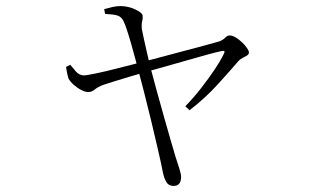

<svg xmlns="http://www.w3.org/2000/svg" viewBox="-20 -561 1040 634"><path d="M327 -515 324 -531Q338 -535 352 -538Q366 -541 378 -541Q390 -541 403 -538Q416 -535 426.5 -530Q437 -525 444 -519.5Q451 -514 451 -509Q452 -499 449.5 -491Q447 -483 448 -467Q450 -457 454.5 -435.5Q459 -414 465 -388.5Q471 -363 476 -341Q486 -303 498 -259.5Q510 -216 522 -173.5Q534 -131 544 -96.5Q554 -62 560 -42Q566 -24 572 -5Q578 14 578 23Q578 53 553 53Q537 53 529.5 40.5Q522 28 518 9Q512 -22 501.5 -67.5Q491 -113 479 -163Q467 -213 455.5 -257.5Q444 -302 436 -332Q433 -344 427 -366Q421 -388 414 -413Q407 -438 400 -459.5Q393 -481 388 -491Q381 -506 367 -510Q353 -514 327 -515ZM212 -347Q220 -337 230.5 -325Q241 -313 256 -312Q265 -312 296.5 -318.5Q328 -325 370.5 -336Q413 -347 453 -357Q477 -363 513.5 -373Q550 -383 588.5 -393Q627 -403 658 -411.5Q689 -420 703 -424Q715 -428 723 -436Q731 -444 738 -444Q747 -444 758 -437.5Q769 -431 779 -421.5Q789 -412 795.5 -402.5Q802 -393 802 -388Q802 -382 796 -378Q790 -374 781.5 -370Q773 -366 767 -359Q743 -331 701 -284.5Q659 -238 606 -197L592 -210Q620 -239 644.5 -270.5Q669 -302 688.5 -331Q708 -360 718 -381Q723 -390 720.5 -392Q718 -394 710 -392Q695 -389 664 -380.5Q633 -372 595 -361Q557 -350 521 -340Q485 -330 460 -323Q436 -316 407 -307.5Q378 -299 354.5 -291.5Q331 -284 322 -281Q303 -274 293 -265.5Q283 -257 271 -257Q262 -257 249 -263.5Q236 -270 224 -280.5Q212 -291 206 -302Q204 -308 202 -317.5Q200 -327 198 -340Z"/></svg>

Font: Source Han Serif JP VF
Style: Regular
Weight: 250
Designer: Ryoko NISHIZUKA 西塚涼子 (kana & ideographs); Frank Grießhammer (Latin, Greek & Cyrillic); Wenlong ZHANG 张文龙 (bopomofo); San
Foundry: Adobe
Version: Version 2.001;hotconv 1.1.0;makeotfexe 2.6.0